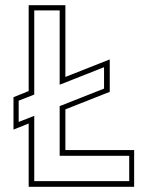

<svg xmlns="http://www.w3.org/2000/svg" viewBox="-20 -720 590 740"><path d="M90.5 0V-244L32 -220.5V-345.5L90.5 -369V-700H232V-423.5L403 -491V-366L232 -298.5V-141.5H497V0ZM112 -22H478V-119.5H210V-311L381 -378.5V-461L210 -393.5V-680H112V-355.5L52 -332V-250L112 -273.5Z"/></svg>

Font: Tourney Thin ExtraLight
Style: Regular
Weight: 250
Version: Version 1.015